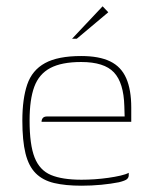

<svg xmlns="http://www.w3.org/2000/svg" viewBox="-20 -583 476 610"><path d="M239 7Q188 7 152 -1.5Q116 -10 93.5 -32.5Q71 -55 61 -95.5Q51 -136 51 -200Q51 -269 66.5 -314.5Q82 -360 123 -382.5Q164 -405 238 -405Q295 -405 330 -388Q365 -371 381 -334.5Q397 -298 397 -241V-196H112Q112 -203 116 -208Q120 -213 130 -213H376L375 -246Q373 -320 342 -353Q311 -386 238 -386Q176 -386 140 -367Q104 -348 89 -307.5Q74 -267 74 -200Q74 -123 90 -82.5Q106 -42 142 -27Q178 -12 239 -12Q259 -12 281 -13.5Q303 -15 324 -18Q345 -21 362.5 -25Q380 -29 389 -34V-26Q389 -19 383.5 -14Q378 -9 358 -4Q333 1 302 4Q271 7 239 7ZM209 -460 306 -563 324 -544 224 -460Z"/></svg>

Font: Genos Thin Thin
Style: Regular
Weight: 250
Version: Version 1.010